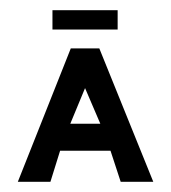

<svg xmlns="http://www.w3.org/2000/svg" viewBox="-20 -357 335 377"><path d="M83 -337V-299H211V-337ZM175 -262H119L15 0H79L98 -61H197L217 0H281ZM177 -114H118L147 -184Z"/></svg>

Font: Hussar Tani
Style: Dwa
Weight: 700
Foundry: Cannot Into Space Fonts
Version: Version 0.92